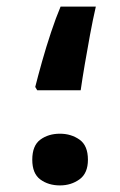

<svg xmlns="http://www.w3.org/2000/svg" viewBox="-20 -563 365 583"><path d="M87 -299Q95 -331 107.5 -375.5Q120 -420 135 -465Q150 -510 164 -543H271Q262 -504 253.5 -458Q245 -412 237.5 -368Q230 -324 225 -289H93ZM78 -78Q78 -121 102.5 -139Q127 -157 162 -157Q196 -157 221.5 -139Q247 -121 247 -78Q247 -37 221.5 -18.5Q196 0 162 0Q127 0 102.5 -18Q78 -36 78 -78Z"/></svg>

Font: Noto Sans Syriac ExtraBold
Style: Regular
Weight: 800
Designer: Patrick Giasson and the Monotype Design Team
Foundry: Monotype Imaging Inc.
Version: Version 3.000; ttfautohint (v1.8.4.7-5d5b)